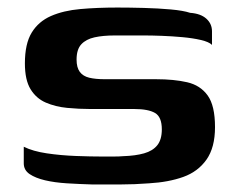

<svg xmlns="http://www.w3.org/2000/svg" viewBox="-20 -484 631 509"><path d="M43 -95Q67 -83 104 -77.5Q141 -72 181 -70.5Q221 -69 252 -69Q263 -69 279.5 -69Q296 -69 307 -70Q339 -71 362 -77.5Q385 -84 397 -99Q409 -114 409 -141Q409 -174 391 -184.5Q373 -195 336 -195Q324 -195 308.5 -195Q293 -195 272 -195Q251 -195 220 -195Q189 -195 158 -198Q127 -201 101.5 -212Q76 -223 61 -247.5Q46 -272 46 -316Q46 -368 64 -397.5Q82 -427 115 -441.5Q148 -456 193 -460Q238 -464 291 -464Q323 -464 361 -463Q399 -462 432.5 -459Q466 -456 484 -450Q512 -448 527 -434.5Q542 -421 542 -401Q542 -398 542 -390Q542 -382 542 -374Q542 -366 542 -365Q534 -373 512.5 -378Q491 -383 463.5 -385.5Q436 -388 409 -389Q382 -390 363 -390H284Q253 -390 230.5 -385Q208 -380 195.5 -366.5Q183 -353 183 -326Q183 -305 191.5 -293.5Q200 -282 216.5 -278Q233 -274 258 -274Q311 -274 345.5 -274Q380 -274 394 -274Q441 -274 476 -266Q511 -258 530.5 -231Q550 -204 550 -147Q550 -93 527.5 -61Q505 -29 466 -15Q427 -1 375 2Q336 5 300 5Q264 5 224 5Q190 4 157.5 2Q125 0 99.5 -6Q74 -12 58.5 -22.5Q43 -33 43 -51Z"/></svg>

Font: Genos Thin SemiBold
Style: Regular
Weight: 600
Version: Version 1.010